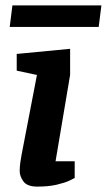

<svg xmlns="http://www.w3.org/2000/svg" viewBox="-20 -686 396 712"><path d="M118 6Q81 6 67 -13Q53 -32 53 -52Q53 -67 55.5 -84.5Q58 -102 60 -112L117 -408L42 -424V-486L240 -505V-408L186 -88H257V-26Q254 -24 237 -16Q220 -8 190 -1Q160 6 118 6ZM16 -586 26 -666H356L346 -586Z"/></svg>

Font: Faustina
Style: Bold Italic
Weight: 700
Italic angle: -8°
Designer: Alfonso Garcia
Foundry: http://www.omnibus-type.com
Version: Version 1.200